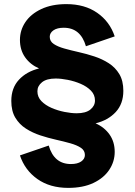

<svg xmlns="http://www.w3.org/2000/svg" viewBox="-20 -724 655 934"><path d="M312 190Q223 190 162 147Q101 104 77 32L217 -16Q243 74 325 74Q357 74 375 61.5Q393 49 393 30Q393 8 373.5 -5Q354 -18 322 -27Q290 -36 252 -44.5Q214 -53 176 -65.5Q138 -78 106 -98.5Q74 -119 54.5 -151.5Q35 -184 35 -233Q35 -296 72 -336Q109 -376 170 -391Q127 -410 102 -445.5Q77 -481 77 -530Q77 -577 103.5 -616.5Q130 -656 181 -680Q232 -704 303 -704Q392 -704 453 -661.5Q514 -619 538 -547L398 -499Q372 -589 290 -589Q258 -589 240 -576.5Q222 -564 222 -545Q222 -523 241.5 -510Q261 -497 293 -488Q325 -479 363 -470.5Q401 -462 439 -449.5Q477 -437 509 -416.5Q541 -396 560.5 -363.5Q580 -331 580 -282Q580 -219 543 -179Q506 -139 445 -124Q488 -105 513 -69.5Q538 -34 538 15Q538 62 511.5 102Q485 142 434.5 166Q384 190 312 190ZM353 -173Q397 -173 419.5 -191Q442 -209 442 -235Q442 -263 422.5 -283Q403 -303 373 -316Q343 -329 310 -335.5Q277 -342 251 -342Q207 -342 184.5 -324Q162 -306 162 -280Q162 -252 181.5 -232Q201 -212 231 -199Q261 -186 294 -179.5Q327 -173 353 -173Z"/></svg>

Font: Radio Canada Big
Style: Bold
Weight: 700
Designer: Étienne Aubert Bonn
Foundry: Coppers and Brasses
Version: Version 1.001